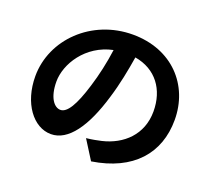

<svg xmlns="http://www.w3.org/2000/svg" viewBox="-130 -915 1261 1135"><g transform="rotate(20 500.0 -347.5)"><path d="M927 -352C927 -570 771 -742 523 -742C264 -742 64 -545 64 -314C64 -145 156 -23 267 -23C376 -23 462 -147 522 -349C551 -443 568 -535 582 -620C717 -597 792 -494 792 -356C792 -210 692 -118 564 -88C537 -82 509 -76 471 -72L546 47C798 8 927 -141 927 -352ZM192 -327C192 -437 281 -583 446 -617C435 -534 416 -449 393 -375C352 -240 313 -177 271 -177C232 -177 192 -226 192 -327Z"/></g></svg>

Font: Source Han Sans CN
Style: Bold
Weight: 700
Designer: Ryoko NISHIZUKA 西塚涼子 (kana, bopomofo & ideographs); Paul D. Hunt (Latin, Greek & Cyrillic); Sandoll Communications 산돌커뮤니
Foundry: Adobe
Version: Version 2.001;hotconv 1.0.107;makeotfexe 2.5.65593